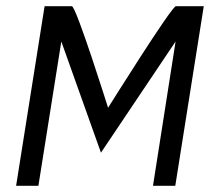

<svg xmlns="http://www.w3.org/2000/svg" viewBox="-20 -600 678 620"><path d="M32 0H104L178 -466L306 -107L547 -466L474 0H546L638 -580H548C534 -580 329 -252 329 -252C329 -252 226 -580 212 -580H124Z"/></svg>

Font: Charger Pro
Style: NarObl
Weight: 400
Designer: Jasper
Foundry: Cannot Into Space Fonts
Version: Version 1.09